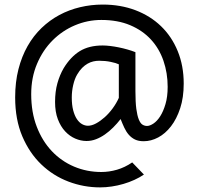

<svg xmlns="http://www.w3.org/2000/svg" viewBox="-20 -707 871 841"><path d="M784.7 -340.8Q784.7 -279.8 769.3 -232.9Q753.9 -186 729 -153.8Q704.1 -121.6 672.9 -105Q641.6 -88.4 609.4 -88.4Q586.9 -88.4 571.3 -95.9Q555.7 -103.5 544.2 -116.7Q532.7 -129.9 524.4 -147.7Q516.1 -165.5 508.3 -185.5Q493.2 -166 475.8 -148.7Q458.5 -131.3 439.7 -118.2Q420.9 -105 400.6 -97.2Q380.4 -89.4 358.9 -89.4Q334.5 -89.4 309.8 -99.9Q285.2 -110.4 265.4 -131.6Q245.6 -152.8 233.4 -184.8Q221.2 -216.8 221.2 -260.3Q221.2 -305.7 231.4 -342.3Q241.7 -378.9 258.8 -408.2Q289.1 -458 329.3 -482.9Q369.6 -507.8 429.7 -507.8Q444.3 -507.8 462.6 -505.6Q481 -503.4 500.2 -499.5Q519.5 -495.6 538.3 -490.2Q557.1 -484.9 573.2 -478.5V-307.6Q573.2 -259.8 577.1 -230.2Q581.1 -200.7 587.9 -183.8Q594.7 -167 604 -161.1Q613.3 -155.3 624 -155.3Q636.2 -155.3 652.1 -165.8Q668 -176.3 681.6 -197.5Q695.3 -218.8 704.8 -251Q714.4 -283.2 714.4 -326.7Q714.4 -387.2 696 -440.7Q677.7 -494.1 641.1 -533.9Q604.5 -573.7 550 -596.7Q495.6 -619.6 423.8 -619.6Q363.8 -619.6 308.3 -596.2Q252.9 -572.8 210.2 -530Q167.5 -487.3 142.1 -427.2Q116.7 -367.2 116.7 -294.4Q116.7 -215.3 140.9 -152.3Q165 -89.4 206.8 -45.2Q248.5 -1 304.4 22.7Q360.4 46.4 423.8 46.4Q458 46.4 492.4 36.4Q526.9 26.4 559.1 4.4L610.4 57.6Q591.8 70.3 568.8 80.8Q545.9 91.3 520.8 98.6Q495.6 106 469.5 109.9Q443.4 113.8 418.5 113.8Q346.7 113.8 279.8 88.4Q212.9 63 160.9 13.2Q108.9 -36.6 77.6 -110.1Q46.4 -183.6 46.4 -280.3Q46.4 -347.7 60.8 -403.8Q75.2 -460 100.8 -505.1Q126.5 -550.3 162.1 -584.5Q197.8 -618.7 240.2 -641.4Q282.7 -664.1 330.8 -675.5Q378.9 -687 429.7 -687Q507.8 -687 573 -662.4Q638.2 -637.7 685.3 -592.3Q732.4 -546.9 758.5 -482.9Q784.7 -418.9 784.7 -340.8ZM414.1 -440.9Q401.4 -440.9 388.7 -438Q376 -435.1 363.8 -428.2Q351.6 -421.4 339.8 -409.7Q328.1 -397.9 317.9 -380.4Q307.1 -362.3 300.8 -335.2Q294.4 -308.1 294.4 -279.8Q294.4 -247.6 300.5 -224.1Q306.6 -200.7 316.7 -185.5Q326.7 -170.4 339.4 -163.3Q352.1 -156.2 365.2 -156.2Q381.8 -156.2 400.9 -166.5Q419.9 -176.8 438.7 -193.6Q457.5 -210.4 473.6 -232.4Q489.7 -254.4 500.5 -278.3V-425.3Q488.3 -431.2 464.8 -436Q441.4 -440.9 414.1 -440.9Z"/></svg>

Font: Andika DR AuSIL
Style: Regular
Weight: 400
Designer: Annie Olsen & Victor Gaultney
Foundry: SIL International
Version: Version 0.003